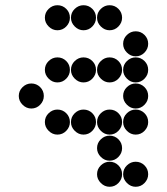

<svg xmlns="http://www.w3.org/2000/svg" viewBox="-20 -518 640 736"><path d="M152 -450Q152 -431 166.5 -416.5Q181 -402 200 -402Q220 -402 234 -416.5Q248 -431 248 -450Q248 -470 234 -484Q220 -498 200 -498Q181 -498 166.5 -484Q152 -470 152 -450ZM252 -450Q252 -431 266.5 -416.5Q281 -402 300 -402Q320 -402 334 -416.5Q348 -431 348 -450Q348 -470 334 -484Q320 -498 300 -498Q281 -498 266.5 -484Q252 -470 252 -450ZM352 -450Q352 -431 366.5 -416.5Q381 -402 400 -402Q420 -402 434 -416.5Q448 -431 448 -450Q448 -470 434 -484Q420 -498 400 -498Q381 -498 366.5 -484Q352 -470 352 -450ZM452 -350Q452 -331 466.5 -316.5Q481 -302 500 -302Q520 -302 534 -316.5Q548 -331 548 -350Q548 -370 534 -384Q520 -398 500 -398Q481 -398 466.5 -384Q452 -370 452 -350ZM152 -250Q152 -231 166.5 -216.5Q181 -202 200 -202Q220 -202 234 -216.5Q248 -231 248 -250Q248 -270 234 -284Q220 -298 200 -298Q181 -298 166.5 -284Q152 -270 152 -250ZM252 -250Q252 -231 266.5 -216.5Q281 -202 300 -202Q320 -202 334 -216.5Q348 -231 348 -250Q348 -270 334 -284Q320 -298 300 -298Q281 -298 266.5 -284Q252 -270 252 -250ZM352 -250Q352 -231 366.5 -216.5Q381 -202 400 -202Q420 -202 434 -216.5Q448 -231 448 -250Q448 -270 434 -284Q420 -298 400 -298Q381 -298 366.5 -284Q352 -270 352 -250ZM452 -250Q452 -231 466.5 -216.5Q481 -202 500 -202Q520 -202 534 -216.5Q548 -231 548 -250Q548 -270 534 -284Q520 -298 500 -298Q481 -298 466.5 -284Q452 -270 452 -250ZM52 -150Q52 -131 66.5 -116.5Q81 -102 100 -102Q120 -102 134 -116.5Q148 -131 148 -150Q148 -170 134 -184Q120 -198 100 -198Q81 -198 66.5 -184Q52 -170 52 -150ZM452 -150Q452 -131 466.5 -116.5Q481 -102 500 -102Q520 -102 534 -116.5Q548 -131 548 -150Q548 -170 534 -184Q520 -198 500 -198Q481 -198 466.5 -184Q452 -170 452 -150ZM152 -50Q152 -31 166.5 -16.5Q181 -2 200 -2Q220 -2 234 -16.5Q248 -31 248 -50Q248 -70 234 -84Q220 -98 200 -98Q181 -98 166.5 -84Q152 -70 152 -50ZM252 -50Q252 -31 266.5 -16.5Q281 -2 300 -2Q320 -2 334 -16.5Q348 -31 348 -50Q348 -70 334 -84Q320 -98 300 -98Q281 -98 266.5 -84Q252 -70 252 -50ZM352 -50Q352 -31 366.5 -16.5Q381 -2 400 -2Q420 -2 434 -16.5Q448 -31 448 -50Q448 -70 434 -84Q420 -98 400 -98Q381 -98 366.5 -84Q352 -70 352 -50ZM452 -50Q452 -31 466.5 -16.5Q481 -2 500 -2Q520 -2 534 -16.5Q548 -31 548 -50Q548 -70 534 -84Q520 -98 500 -98Q481 -98 466.5 -84Q452 -70 452 -50ZM352 50Q352 69 366.5 83.5Q381 98 400 98Q420 98 434 83.5Q448 69 448 50Q448 30 434 16Q420 2 400 2Q381 2 366.5 16Q352 30 352 50ZM352 150Q352 169 366.5 183.5Q381 198 400 198Q420 198 434 183.5Q448 169 448 150Q448 130 434 116Q420 102 400 102Q381 102 366.5 116Q352 130 352 150ZM452 150Q452 169 466.5 183.5Q481 198 500 198Q520 198 534 183.5Q548 169 548 150Q548 130 534 116Q520 102 500 102Q481 102 466.5 116Q452 130 452 150Z"/></svg>

Font: Matrix Sans Print
Style: Regular
Weight: 400
Designer: Brad Neil
Version: Version 1.100